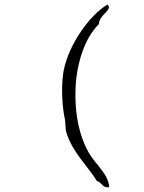

<svg xmlns="http://www.w3.org/2000/svg" viewBox="-20 -760 626 835"><path d="M455 54C451 -5 396 -43 365 -98C325 -168 307 -260 308 -351C308 -386 311 -421 317 -454C332 -536 363 -609 410 -655C412 -680 427 -692 443 -709C453 -720 459 -731 447 -740C371 -695 280 -569 257 -454C256 -448 255 -441 254 -435C246 -374 251 -291 262 -243C266 -223 263 -202 269 -183C296 -96 360 -40 402 28C424 32 424 59 455 54Z"/></svg>

Font: Yuji Syuku Std R
Style: Regular
Weight: 400
Designer: Kataoka Yuji
Foundry: Kinuta Font Factory
Version: Version 3.000;hotconv 1.0.111;makeotfexe 2.5.65597